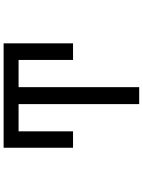

<svg xmlns="http://www.w3.org/2000/svg" viewBox="113 -885 774 1040"><g transform="rotate(-90 500.0 -365.0)"><path d="M456.1 -651.4H308.6V-356.4H219.7V-732.4H785.2V-356.4H695.3V-651.4H547.9V2H456.1Z"/></g></svg>

Font: GenEi Gothic M Regular
Style: Regular
Weight: 400
Designer: o_tamon (Modified); [Source Han Sans]
Ryoko NISHIZUKA  (kana & ideographs); Paul D. Hunt (Latin, Greek & Cyrillic); Wenl
Version: Version 1.1a;Original Version 1.004